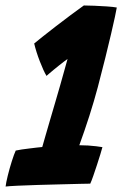

<svg xmlns="http://www.w3.org/2000/svg" viewBox="-50 -676 474 702"><path d="M240 -145Q256 -145 272.2 -144Q288.5 -143 302.2 -141.2Q316 -139.5 324.5 -138Q322.5 -130.5 317 -112.2Q311.5 -94 304.5 -72.8Q297.5 -51.5 291 -32.8Q284.5 -14 280 -4.5Q273 -4.5 243.2 -3.8Q213.5 -3 172.2 -2Q131 -1 88.8 0.2Q46.5 1.5 14.2 3Q-18 4.5 -29.5 6Q-28 -8 -21.5 -34.2Q-15 -60.5 -6.8 -86.5Q1.5 -112.5 7.5 -125.5Q16 -127.5 29.5 -129.5Q43 -131.5 57.8 -133.2Q72.5 -135 85 -136.5Q97.5 -138 104.5 -138.5Q108.5 -153 115.8 -178Q123 -203 132.2 -234.5Q141.5 -266 151.2 -299.2Q161 -332.5 170 -364Q179 -395.5 186 -421Q193 -446.5 197 -460.5Q192 -457 183.5 -450.5Q175 -444 165.2 -436.2Q155.5 -428.5 146.2 -420.8Q137 -413 130 -407.2Q123 -401.5 120 -398.5Q109 -417 95.5 -452Q82 -487 75 -517Q85 -525.5 106.2 -542.2Q127.5 -559 154.5 -580Q181.5 -601 208.8 -621.2Q236 -641.5 256.5 -656Q272 -656 295.2 -655Q318.5 -654 341 -652.5Q363.5 -651 377 -648.5Q375.5 -638.5 370.2 -614.2Q365 -590 356.2 -552.2Q347.5 -514.5 335.2 -465.2Q323 -416 307.5 -357Q294.5 -308 276.8 -252.5Q259 -197 240 -145Z"/></svg>

Font: Grandstander Thin ExtraBold
Style: Italic
Weight: 800
Italic angle: -15°
Version: Version 1.200